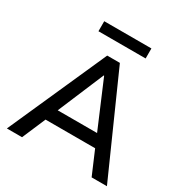

<svg xmlns="http://www.w3.org/2000/svg" viewBox="-197 -1038 1148 1195"><g transform="rotate(30 377.0 -440.5)"><path d="M18 0 332 -705H423L737 0H627L542 -199L590 -168H164L212 -199L127 0ZM375 -587 225 -231 200 -256H554L529 -231L378 -587ZM209 -809V-881H548V-809Z"/></g></svg>

Font: NunitoSans_10ptSemiBold
Style: Regular
Weight: 600
Designer: Vernon Adams
Foundry: Vernon Adams
Version: Version 3.101;gftools[0.9.27]